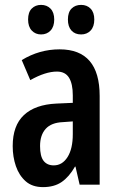

<svg xmlns="http://www.w3.org/2000/svg" viewBox="-20 -756 489 786"><path d="M224 -554Q388 -554 388 -363V0H306L289 -74H287Q263 -32 232.5 -11Q202 10 156 10Q112 10 85 -14Q58 -38 45 -76Q32 -114 32 -158Q32 -242 78 -285Q124 -328 211 -332L278 -335V-366Q278 -413 262.5 -438Q247 -463 213 -463Q166 -463 104 -428L69 -510Q141 -554 224 -554ZM237 -256Q190 -254 167 -228.5Q144 -203 144 -158Q144 -116 158.5 -97.5Q173 -79 200 -79Q235 -79 256.5 -113Q278 -147 278 -207V-259ZM95 -676Q95 -706 110 -721Q125 -736 148 -736Q172 -736 187 -720.5Q202 -705 202 -676Q202 -647 187 -631Q172 -615 148 -615Q125 -615 110 -631Q95 -647 95 -676ZM258 -676Q258 -706 273 -721Q288 -736 312 -736Q336 -736 351 -720.5Q366 -705 366 -676Q366 -647 351 -631Q336 -615 312 -615Q287 -615 272.5 -631Q258 -647 258 -676Z"/></svg>

Font: Noto Sans Gujarati UI ExtraCondensed SemiBold
Style: Regular
Weight: 600
Width: 2
Designer: Jelle Bosma - Monotype Design Team, Universal Thirst
Foundry: Monotype Imaging Inc.
Version: Version 2.106; ttfautohint (v1.8.4.7-5d5b)